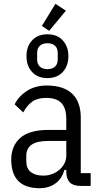

<svg xmlns="http://www.w3.org/2000/svg" viewBox="-20 -976 523 1008"><path d="M402 0Q328 0 328 -74V-84H318Q305 -37 270.5 -12.5Q236 12 188 12Q113 12 76 -26Q39 -64 39 -138Q39 -210 86.5 -252Q134 -294 235 -294H328V-351Q328 -408 302.5 -435Q277 -462 222 -462Q177 -462 149.5 -442.5Q122 -423 102 -386L57 -428Q77 -470 121 -498.5Q165 -527 225 -527Q313 -527 358.5 -484.5Q404 -442 404 -359V-67H456V0ZM207 -54Q233 -54 255.5 -63Q278 -72 294 -86.5Q310 -101 319 -119.5Q328 -138 328 -158V-236H233Q173 -236 145.5 -216Q118 -196 118 -158V-130Q118 -91 142 -72.5Q166 -54 207 -54ZM238 -814 200 -840 271 -956 326 -920ZM229 -566Q178 -566 148.5 -598Q119 -630 119 -681Q119 -732 148.5 -764Q178 -796 229 -796Q280 -796 309.5 -764Q339 -732 339 -681Q339 -630 309.5 -598Q280 -566 229 -566ZM229 -613Q254 -613 268.5 -626Q283 -639 283 -664V-698Q283 -723 268.5 -736Q254 -749 229 -749Q204 -749 189.5 -736Q175 -723 175 -698V-664Q175 -639 189.5 -626Q204 -613 229 -613Z"/></svg>

Font: IBM Plex Sans Condensed
Style: Regular
Weight: 400
Width: 3
Designer: Mike Abbink, Paul van der Laan, Pieter van Rosmalen
Foundry: Bold Monday
Version: Version 1.1